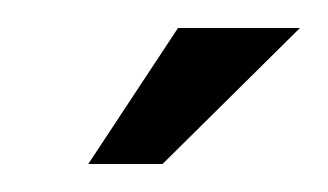

<svg xmlns="http://www.w3.org/2000/svg" viewBox="-20 -664 234 137"><path d="M43 -547 107 -644H194L96 -547Z"/></svg>

Font: Alumni Sans Thin SemiBold
Style: Italic
Weight: 600
Italic angle: -8°
Version: Version 1.016